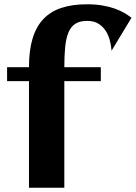

<svg xmlns="http://www.w3.org/2000/svg" viewBox="-20 -879 636 899"><path d="M595.7 -795.9 502.4 -641.6Q501 -660.2 495.6 -684.3Q490.2 -708.5 477.8 -730Q465.3 -751.5 443.6 -766.4Q421.9 -781.2 388.2 -781.2Q353.5 -781.2 332.5 -767.6Q311.5 -753.9 300.3 -726.6Q289.1 -699.2 285.2 -658.7Q281.2 -618.2 281.2 -564.5H452.1V-499H281.2V0H115.7V-499H13.2V-564.5H115.7Q115.7 -642.1 132.3 -697.8Q148.9 -753.4 182.6 -789.3Q216.3 -825.2 267.3 -842Q318.4 -858.9 386.7 -858.9Q427.7 -858.9 460.2 -853.3Q492.7 -847.7 517.8 -838.6Q543 -829.6 562 -818.4Q581.1 -807.1 595.7 -795.9Z"/></svg>

Font: Aclonica
Style: Regular
Weight: 400
Version: Version 1.001